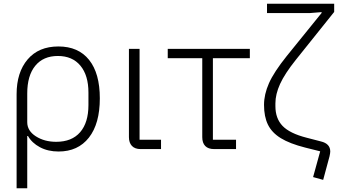

<svg xmlns="http://www.w3.org/2000/svg" viewBox="-20 -799 1829 1029"><path d="M69 -294Q69 -411 128 -480.5Q187 -550 293 -550Q400 -550 457.5 -478Q515 -406 515 -272Q515 -136 456.5 -61.5Q398 13 294 13Q237 13 194 -10Q151 -33 130 -70H126V210H69ZM454 -236V-303Q454 -395 411 -447Q368 -499 290 -499Q212 -499 169 -446.5Q126 -394 126 -298V-144Q126 -98 172 -68.5Q218 -39 281 -39Q365 -39 409.5 -90.5Q454 -142 454 -236Z M734 0Q703 0 687 -17Q671 -34 671 -64V-537H728V-50H843V0Z M1128 0Q1096 0 1080 -16.5Q1064 -33 1064 -64V-487H879V-537H1319V-487H1121V-50H1245V0Z M1411 -779H1771V-735L1566 -479Q1506 -404 1481 -349Q1456 -294 1456 -245V-230Q1456 -164 1494.5 -124Q1533 -84 1623 -61L1700 -41Q1750 -29 1750 13Q1750 21 1746 39L1712 165L1658 150L1696 12L1616 -8Q1533 -29 1485 -58.5Q1437 -88 1416 -131Q1395 -174 1395 -237Q1395 -293 1421.5 -353Q1448 -413 1517 -499L1704 -730L1703 -734L1641 -729H1411Z"/></svg>

Font: IBM Plex Sans JP Light
Style: Regular
Weight: 300
Designer: Mike Abbink; Paul van der Laan; Pieter van Rosmalen; Wujin Sim; Yejin Wi; Jinhee Kim; Boomi Park; Yona Kim; Kichan Ma
Foundry: Sandoll Inc.
Version: Version 1.002